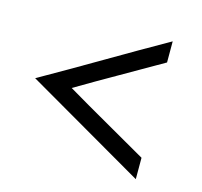

<svg xmlns="http://www.w3.org/2000/svg" viewBox="-81 -582 721 685"><g transform="rotate(15 279.5 -239.5)"><path d="M476 -64V15L36 -240Q147 -303 256 -367Q365 -431 476 -494V-416Q400 -372 323.5 -328.5Q247 -285 171 -240Q247 -195 323.5 -151.5Q400 -108 476 -64Z"/></g></svg>

Font: Josefin Sans
Style: Regular
Weight: 400
Designer: Santiago Orozco
Foundry: Typemade
Version: Version 1.0